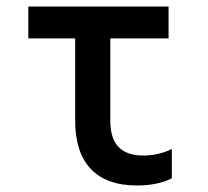

<svg xmlns="http://www.w3.org/2000/svg" viewBox="-20 -560 640 590"><path d="M319 -189V-442H498V-540H67V-442H211V-189C211 -59 276 10 401 10C441 10 479 3 508 -12V-102C479 -88 449 -82 421 -82C352 -82 319 -117 319 -189Z"/></svg>

Font: CommitMono
Style: 600Regular
Weight: 600
Monospace: yes
Designer: Eigil Nikolajsen
Foundry: Eigil Nikolajsen
Version: Version 1.143